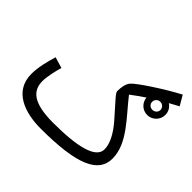

<svg xmlns="http://www.w3.org/2000/svg" viewBox="-169 -886 1101 1101"><g transform="rotate(45 381.5 -336.0)"><path d="M290 21C582 21 703 -33 703 -149C703 -272 590 -372 510 -475C535 -494 563 -514 593 -534C596 -496 627 -466 666 -466C707 -466 740 -499 740 -540C740 -566 727 -589 706 -602C724 -612 743 -622 763 -633L728 -693C634 -644 497 -554 471 -525C454 -507 448 -474 448 -442C448 -426 478 -399 559 -306C600 -258 633 -203 633 -154C633 -82 513 -53 316 -53C153 -53 104 -103 104 -179C104 -220 120 -282 128 -309L61 -329C46 -279 30 -217 30 -164C30 -21 164 21 290 21ZM666 -508C647 -508 633 -522 633 -540C633 -558 647 -573 666 -573C685 -573 700 -559 700 -540C700 -522 685 -508 666 -508Z"/></g></svg>

Font: Noto Sans Arabic ExtCond
Style: Regular
Weight: 400
Width: 2
Designer: Monotype Design Team, Nadine Chahine, Nizar Qandah and Khaled Hosny
Foundry: Monotype Imaging Inc.
Version: Version 2.012